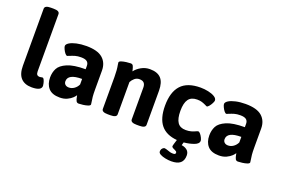

<svg xmlns="http://www.w3.org/2000/svg" viewBox="-106 -1016 2320 1561"><g transform="rotate(20 1054.5 -235.5)"><path d="M54.7 -133.8V-626.5Q54.7 -654.8 106.9 -654.8H131.3Q158.2 -654.8 170.7 -647.7Q183.1 -640.6 183.1 -626.5V-132.3Q183.1 -112.3 190.4 -103.5Q197.8 -94.7 214.8 -94.7Q219.2 -94.7 228 -96.7Q230.5 -97.2 232.9 -97.7Q235.4 -98.1 238.3 -98.1Q245.6 -98.1 251.7 -85.2Q257.8 -72.3 261.2 -56.4Q264.6 -40.5 264.6 -35.6Q264.6 7.3 181.6 7.3Q119.6 7.3 87.2 -27.6Q54.7 -62.5 54.7 -133.8Z M294.9 -120.1Q294.9 -163.6 313 -198.5Q331.1 -233.4 386.2 -257.3Q441.4 -281.2 543.9 -281.2V-310.1Q543.9 -335.4 527.8 -347.7Q511.7 -359.9 476.6 -359.9Q447.3 -359.9 426.3 -353.8Q405.3 -347.7 380.9 -337.4Q368.2 -331.5 365.2 -331.5Q356.4 -331.5 345.9 -344.7Q335.4 -357.9 327.6 -375Q319.8 -392.1 319.8 -400.9Q319.8 -416 341.6 -429.9Q363.3 -443.8 401.4 -452.4Q439.5 -460.9 485.8 -460.9Q583.5 -460.9 627.9 -422.1Q672.4 -383.3 672.4 -315.9V-153.3Q672.4 -112.8 674.6 -90.3Q676.8 -67.9 680.7 -45.9Q683.1 -32.7 683.1 -27.3Q683.1 -17.6 664.8 -11.2Q646.5 -4.9 623 -2Q599.6 1 585.4 1Q570.3 1 563.7 -12Q557.1 -24.9 553.2 -47.4Q552.7 -50.3 552.2 -53.2Q551.8 -56.2 550.8 -59.1Q545.9 -49.8 530 -34.2Q514.2 -18.6 486.8 -5.6Q459.5 7.3 423.3 7.3Q356.9 7.3 325.9 -27.6Q294.9 -62.5 294.9 -120.1ZM543.9 -149.4V-197.3Q422.4 -197.3 422.4 -133.3Q422.4 -116.2 433.8 -105.5Q445.3 -94.7 465.8 -94.7Q490.2 -94.7 511.7 -110.1Q533.2 -125.5 543.9 -149.4Z M785.6 -25.9V-301.3Q785.6 -363.8 777.3 -405.3Q774.9 -418.5 774.9 -423.8Q774.9 -433.6 793.2 -439.7Q811.5 -445.8 834.7 -448.7Q857.9 -451.7 872.1 -451.7Q887.2 -451.7 893.3 -440.4Q899.4 -429.2 904.3 -407.7L907.2 -395Q927.7 -422.4 962.2 -441.7Q996.6 -460.9 1036.1 -460.9Q1101.6 -460.9 1132.8 -426.8Q1164.1 -392.6 1164.1 -320.8V-25.9Q1164.1 1.5 1111.3 1.5H1087.4Q1035.6 1.5 1035.6 -25.9V-301.3Q1035.6 -327.6 1023.2 -341.3Q1010.7 -355 982.9 -355Q959.5 -355 941.4 -339.4Q923.3 -323.7 914.1 -304.7V-25.9Q914.1 1.5 861.3 1.5H837.4Q785.6 1.5 785.6 -25.9Z M1496.1 5.4 1488.8 31.7Q1516.6 35.2 1536.4 51Q1556.2 66.9 1556.2 97.2Q1556.2 141.1 1530.5 162.6Q1504.9 184.1 1453.1 184.1Q1427.7 184.1 1401.1 178.7Q1374.5 173.3 1356.7 163.6Q1338.9 153.8 1338.9 140.6Q1338.9 127.4 1344.2 118.9Q1349.6 110.4 1356.4 106.4Q1363.3 102.5 1367.2 102.5Q1372.6 102.5 1380.1 104.7Q1387.7 106.9 1395 109.4Q1408.2 114.7 1420.2 117.7Q1432.1 120.6 1446.3 120.6Q1457.5 120.6 1462.4 116.9Q1467.3 113.3 1467.3 106Q1467.3 98.6 1461.7 94.2Q1456.1 89.8 1443.8 84.5Q1432.6 80.1 1426.8 75.4Q1420.9 70.8 1420.9 64Q1420.9 58.1 1437.5 5.9Q1343.3 -2 1297.4 -58.8Q1251.5 -115.7 1251.5 -224.1Q1251.5 -341.8 1305.7 -401.4Q1359.9 -460.9 1474.6 -460.9Q1507.3 -460.9 1540.8 -453.9Q1574.2 -446.8 1596.4 -433.3Q1618.7 -419.9 1618.7 -400.9Q1618.7 -393.1 1610.1 -376.5Q1601.6 -359.9 1590.6 -346.9Q1579.6 -334 1572.3 -334Q1568.8 -334 1557.1 -340.8Q1538.6 -349.6 1522 -354.7Q1505.4 -359.9 1481.4 -359.9Q1430.2 -359.9 1406.7 -327.4Q1383.3 -294.9 1383.3 -227.5Q1383.3 -159.7 1405.5 -127.2Q1427.7 -94.7 1476.6 -94.7Q1503.4 -94.7 1523.4 -100.3Q1543.5 -106 1561.5 -114.7Q1564.9 -116.2 1569.8 -118.2Q1574.7 -120.1 1577.1 -120.1Q1585.9 -120.1 1596.4 -107.7Q1606.9 -95.2 1614.5 -79.1Q1622.1 -63 1622.1 -54.2Q1622.1 -27.8 1582.8 -13.4Q1543.5 1 1496.1 5.4Z M1672.4 -120.1Q1672.4 -163.6 1690.4 -198.5Q1708.5 -233.4 1763.7 -257.3Q1818.8 -281.2 1921.4 -281.2V-310.1Q1921.4 -335.4 1905.3 -347.7Q1889.2 -359.9 1854 -359.9Q1824.7 -359.9 1803.7 -353.8Q1782.7 -347.7 1758.3 -337.4Q1745.6 -331.5 1742.7 -331.5Q1733.9 -331.5 1723.4 -344.7Q1712.9 -357.9 1705.1 -375Q1697.3 -392.1 1697.3 -400.9Q1697.3 -416 1719 -429.9Q1740.7 -443.8 1778.8 -452.4Q1816.9 -460.9 1863.3 -460.9Q1960.9 -460.9 2005.4 -422.1Q2049.8 -383.3 2049.8 -315.9V-153.3Q2049.8 -112.8 2052 -90.3Q2054.2 -67.9 2058.1 -45.9Q2060.5 -32.7 2060.5 -27.3Q2060.5 -17.6 2042.2 -11.2Q2023.9 -4.9 2000.5 -2Q1977.1 1 1962.9 1Q1947.8 1 1941.2 -12Q1934.6 -24.9 1930.7 -47.4Q1930.2 -50.3 1929.7 -53.2Q1929.2 -56.2 1928.2 -59.1Q1923.3 -49.8 1907.5 -34.2Q1891.6 -18.6 1864.3 -5.6Q1836.9 7.3 1800.8 7.3Q1734.4 7.3 1703.4 -27.6Q1672.4 -62.5 1672.4 -120.1ZM1921.4 -149.4V-197.3Q1799.8 -197.3 1799.8 -133.3Q1799.8 -116.2 1811.3 -105.5Q1822.8 -94.7 1843.3 -94.7Q1867.7 -94.7 1889.2 -110.1Q1910.6 -125.5 1921.4 -149.4Z"/></g></svg>

Font: Jaldi
Style: Bold
Weight: 400
Designer: Pablo Cosgaya and Nicolas Silva
Foundry: Omnibus-Type
Version: Version 1.007